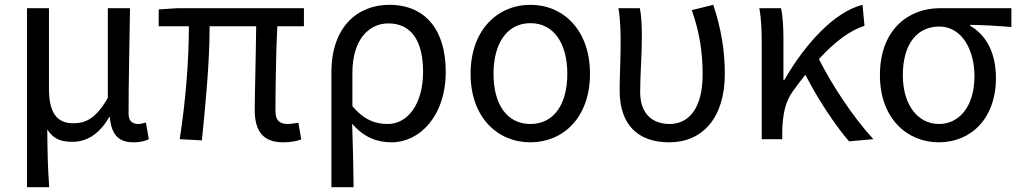

<svg xmlns="http://www.w3.org/2000/svg" viewBox="-20 -577 4227 796"><path d="M92 199H184C178 114 177 66 176 -41C202 2 238 11 281 11C340 11 393 -22 433 -92H435C442 -19 471 13 533 13C562 13 581 8 597 0L585 -69C572 -65 562 -63 553 -63C529 -63 513 -75 513 -106C513 -237 517 -396 519 -543H427V-171C376 -82 332 -66 283 -66C212 -66 183 -115 183 -210V-543H92Z M1154 13C1186 13 1210 8 1229 1L1217 -68C1196 -65 1183 -63 1173 -63C1139 -63 1122 -78 1122 -116C1122 -169 1123 -344 1130 -468H1240V-543H716L638 -538V-468H763C763 -321 749 -153 725 0L817 5C832 -146 849 -315 849 -468H1042C1041 -348 1036 -179 1036 -122C1036 -34 1070 13 1154 13Z M1354 199H1446C1445 103 1443 34 1440 -64C1490 -6 1545 13 1604 13C1718 13 1828 -94 1828 -280C1828 -451 1745 -557 1594 -557C1462 -557 1354 -465 1354 -278ZM1588 -63C1541 -63 1492 -76 1441 -137V-276C1441 -413 1510 -480 1590 -480C1691 -480 1734 -399 1734 -279C1734 -144 1669 -63 1588 -63Z M2179 13C2315 13 2426 -90 2426 -271C2426 -453 2315 -557 2179 -557C2043 -557 1931 -453 1931 -271C1931 -90 2043 13 2179 13ZM2179 -63C2082 -63 2026 -144 2026 -271C2026 -397 2082 -481 2179 -481C2276 -481 2332 -397 2332 -271C2332 -144 2276 -63 2179 -63Z M2755 13C2891 13 2985 -87 2985 -271C2985 -368 2969 -462 2937 -557L2848 -535C2883 -436 2893 -351 2893 -268C2893 -127 2835 -63 2756 -63C2691 -63 2634 -99 2634 -196C2634 -263 2641 -355 2641 -416C2641 -464 2640 -505 2633 -543H2544C2553 -486 2553 -438 2553 -394C2553 -330 2549 -266 2549 -202C2549 -58 2626 13 2755 13Z M3601 0C3518 -89 3429 -225 3375 -332C3442 -405 3504 -451 3564 -470L3556 -557C3439 -528 3318 -395 3232 -246H3228V-416C3228 -464 3225 -514 3218 -543H3128C3137 -495 3138 -438 3138 -394V0H3223V-28C3224 -99 3235 -156 3268 -200C3285 -224 3302 -246 3319 -267C3370 -167 3442 -58 3500 9Z M3872 13C4005 13 4109 -85 4109 -254C4109 -357 4069 -432 4002 -470V-474C4062 -473 4112 -470 4173 -465V-543H3876C3748 -543 3628 -456 3628 -265C3628 -86 3741 13 3872 13ZM3873 -63C3786 -63 3723 -141 3723 -265C3723 -402 3788 -467 3874 -467C3968 -467 4020 -370 4020 -261C4020 -139 3959 -63 3873 -63Z"/></svg>

Font: Noto Sans Mono CJK JP Regular
Style: Regular
Weight: 400
Designer: Ryoko NISHIZUKA (kana & ideographs); Paul D. Hunt (Latin, Greek & Cyrillic); Wenlong ZHANG (bopomofo); Sandoll Communica
Foundry: Adobe Systems Incorporated
Version: Version 1.004;PS 1.004;hotconv 1.0.82;makeotf.lib2.5.63406